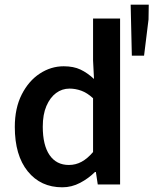

<svg xmlns="http://www.w3.org/2000/svg" viewBox="-20 -785 653 817"><path d="M245 12Q153 12 98 -56Q43 -124 43 -245Q43 -325 72.5 -383Q102 -441 149.5 -472Q197 -503 251 -503Q293 -503 322.5 -489Q352 -475 380 -449L376 -528V-706H491V0H396L388 -53H384Q357 -26 321 -7Q285 12 245 12ZM273 -83Q302 -83 327 -96.5Q352 -110 376 -138V-367Q351 -390 326 -399Q301 -408 276 -408Q244 -408 218.5 -389Q193 -370 177.5 -334Q162 -298 162 -246Q162 -167 191 -125Q220 -83 273 -83ZM541 -548 536 -765H613L612 -702L593 -548Z"/></svg>

Font: Source Sans 3 SemiBold
Style: Regular
Weight: 600
Designer: Paul D. Hunt
Foundry: Adobe
Version: Version 3.046;hotconv 1.0.118;makeotfexe 2.5.65603